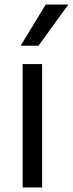

<svg xmlns="http://www.w3.org/2000/svg" viewBox="-20 -828 322 848"><path d="M80 -545H166V0H80ZM182 -808H282L150 -626H71Z"/></svg>

Font: Application
Style: Regular
Weight: 400
Designer: Wei Huang
Foundry: Wei Huang
Version: Version 0.012